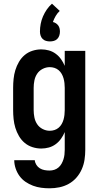

<svg xmlns="http://www.w3.org/2000/svg" viewBox="-20 -795 540 1038"><path d="M248 223Q225 223 202.5 220Q180 217 158.5 209Q137 201 118 188Q99 175 85.5 156.5Q72 138 64.5 115.5Q57 93 57 71H168Q169 84 176.5 96Q184 108 195.5 115Q207 122 220.5 124.5Q234 127 248 127Q261 127 273.5 123Q286 119 296 110.5Q306 102 312.5 90.5Q319 79 323 66.5Q327 54 328.5 41Q330 28 330 15V-81Q322 -62 310 -45Q298 -28 281 -15.5Q264 -3 244 2.5Q224 8 203 8Q179 8 155.5 0.5Q132 -7 113.5 -22.5Q95 -38 82.5 -59.5Q70 -81 63 -104Q56 -127 53.5 -151.5Q51 -176 51 -200V-320Q51 -344 53.5 -368.5Q56 -393 63 -416Q70 -439 82.5 -460.5Q95 -482 113.5 -497.5Q132 -513 155.5 -520.5Q179 -528 203 -528Q224 -528 244 -522.5Q264 -517 281 -504.5Q298 -492 310 -475Q322 -458 330 -439V-520H441V15Q441 42 437 68.5Q433 95 422 120Q411 145 393 165.5Q375 186 351.5 199Q328 212 301.5 217.5Q275 223 248 223ZM249 -88Q262 -88 274.5 -92Q287 -96 297 -104.5Q307 -113 313.5 -124.5Q320 -136 323.5 -148.5Q327 -161 328.5 -174Q330 -187 330 -200V-320Q330 -333 328.5 -346Q327 -359 323.5 -371.5Q320 -384 313.5 -395.5Q307 -407 297 -415.5Q287 -424 274.5 -428Q262 -432 249 -432Q229 -432 210.5 -422.5Q192 -413 181 -396.5Q170 -380 166 -360Q162 -340 162 -320V-200Q162 -180 166 -160Q170 -140 181 -123.5Q192 -107 210.5 -97.5Q229 -88 249 -88ZM250 -571Q239 -571 228.5 -574Q218 -577 210.5 -584.5Q203 -592 199.5 -602.5Q196 -613 196 -624Q196 -645 200 -666Q204 -687 212.5 -706.5Q221 -726 233 -743.5Q245 -761 261 -775L303 -736Q290 -724 281 -708.5Q272 -693 266 -676Q275 -674 282.5 -669Q290 -664 295 -657Q300 -650 302 -641.5Q304 -633 304 -624Q304 -613 300.5 -602.5Q297 -592 289.5 -584.5Q282 -577 271.5 -574Q261 -571 250 -571Z"/></svg>

Font: Iosevka Term
Style: Bold
Weight: 700
Monospace: yes
Designer: Belleve Invis
Foundry: Belleve Invis
Version: Version 30.0.1